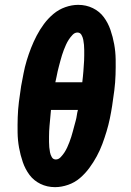

<svg xmlns="http://www.w3.org/2000/svg" viewBox="-20 -763 540 791"><path d="M207 8Q174 8 146.5 -5.5Q119 -19 101.5 -42.5Q84 -66 74 -95Q64 -124 58.5 -154.5Q53 -185 52.5 -216.5Q52 -248 53 -280Q54 -312 58 -344Q62 -376 67 -408Q72 -434 77 -460.5Q82 -487 90 -513.5Q98 -540 108 -565.5Q118 -591 131 -616Q144 -641 161 -664Q178 -687 200 -705.5Q222 -724 249 -733.5Q276 -743 302 -743Q335 -743 362.5 -729.5Q390 -716 407.5 -692.5Q425 -669 435 -640Q445 -611 450.5 -580.5Q456 -550 456.5 -518.5Q457 -487 456 -455Q455 -423 451 -391Q447 -359 442 -327Q438 -301 432.5 -274.5Q427 -248 419 -221.5Q411 -195 401.5 -169.5Q392 -144 378.5 -119Q365 -94 348 -71Q331 -48 309.5 -29.5Q288 -11 260.5 -1.5Q233 8 207 8ZM319 -424Q320 -436 321.5 -447Q323 -458 323.5 -469Q324 -480 325 -491Q326 -502 326.5 -513Q327 -524 327 -535Q327 -546 327 -557Q327 -568 326 -578.5Q325 -589 323 -599.5Q321 -610 315.5 -619.5Q310 -629 299 -629Q288 -629 279 -619.5Q270 -610 263.5 -600Q257 -590 252 -579Q247 -568 243 -557.5Q239 -547 235.5 -536Q232 -525 229 -513.5Q226 -502 223 -491Q220 -480 217.5 -469Q215 -458 213 -447Q211 -436 208 -424ZM210 -106Q221 -106 230 -115.5Q239 -125 245.5 -135Q252 -145 257 -156Q262 -167 266 -177.5Q270 -188 273.5 -199Q277 -210 280 -221.5Q283 -233 286 -244Q289 -255 292 -266Q295 -277 296.5 -288Q298 -299 301 -310H190Q189 -299 188 -288Q187 -277 186 -266Q185 -255 184 -244Q183 -233 182.5 -222Q182 -211 182 -200Q182 -189 182 -178Q182 -167 183 -156.5Q184 -146 186 -135.5Q188 -125 193.5 -115.5Q199 -106 210 -106Z"/></svg>

Font: Iosevka SS18 Heavy
Style: Italic
Weight: 900
Italic angle: -9°
Monospace: yes
Designer: Belleve Invis
Foundry: Belleve Invis
Version: Version 25.1.1; ttfautohint (v1.8.4)